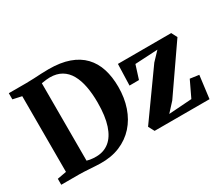

<svg xmlns="http://www.w3.org/2000/svg" viewBox="-131 -1047 1544 1352"><g transform="rotate(-30 641.0 -371.0)"><path d="M346 8Q327 7.5 304.8 6.2Q282.5 5 260 3.5Q237.5 2 217 1Q196.5 0 182 0H33.5V-48.5L107.5 -62V-677.5L36 -693V-743H179.5Q211.5 -743 241.8 -744.8Q272 -746.5 302 -748Q332 -749.5 362.5 -749.5Q459 -749.5 528 -725Q597 -700.5 641 -654.2Q685 -608 705.8 -542.8Q726.5 -477.5 726.5 -396.5Q726.5 -307.5 701 -232.8Q675.5 -158 626.5 -103.5Q577.5 -49 507 -19.5Q436.5 10 346 8ZM349.5 -48.5Q409.5 -49.5 453.2 -84.5Q497 -119.5 521 -191.5Q545 -263.5 545 -374Q545 -446 533.8 -505Q522.5 -564 498.5 -606.5Q474.5 -649 435.5 -672Q396.5 -695 341 -695Q325.5 -695 312 -693.2Q298.5 -691.5 288.5 -689.8Q278.5 -688 272.5 -687.5V-58Q284 -54.5 296.8 -52.2Q309.5 -50 322.5 -49.2Q335.5 -48.5 349.5 -48.5ZM1095.5 -485.5 911 -475.5 876 -365 799 -364.5 804.5 -537.5 1238 -538 1262 -491.5 1007 -123 941.5 -51.5 1128.5 -64.5 1190.5 -194.5 1262.5 -184.5 1239 0H792.5L767 -48L1031 -417.5Z"/></g></svg>

Font: Merriweather 60pt ExtraBold
Style: Regular
Weight: 800
Version: Version 2.100